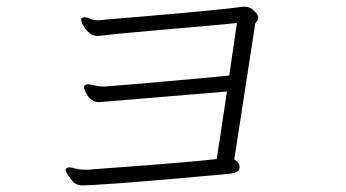

<svg xmlns="http://www.w3.org/2000/svg" viewBox="-20 -634 1040 577"><path d="M177 -122Q177 -131 190 -131Q194 -131 206.5 -127.5Q219 -124 236 -124H243Q269 -126 310 -129Q532 -145 631 -156Q636 -184 662 -359L278 -327Q252 -327 238 -356Q232 -367 232 -372.5Q232 -378 242 -381Q250 -381 263 -377.5Q276 -374 289 -374H295Q363 -379 473.5 -389Q584 -399 618 -402Q652 -405 669 -407L692 -565Q657 -561 603 -556.5Q549 -552 489.5 -546.5Q430 -541 378 -536.5Q326 -532 303 -529Q280 -526 273 -526Q249 -526 231 -556Q224 -567 224 -574.5Q224 -582 233 -582Q242 -582 251.5 -577.5Q261 -573 277 -573L287 -574Q314 -577 356 -580Q653 -605 712 -614Q732 -614 744 -601.5Q756 -589 756 -582.5Q756 -576 752 -570.5Q748 -565 747 -563Q743 -537 736.5 -495Q730 -453 722.5 -404Q715 -355 707.5 -307Q700 -259 694 -219Q688 -179 684 -155Q700 -146 700 -133V-131Q700 -115 671 -112Q662 -111 634 -108.5Q606 -106 562 -102Q283 -77 226 -77Q208 -77 196 -92Q177 -117 177 -122Z"/></svg>

Font: LXGW WenKai Light
Style: Regular
Weight: 300
Designer: LXGW / Fontworks Inc.
Foundry: LXGW / Fontworks Inc.
Version: Version 1.501; October 10, 2024